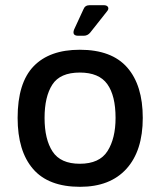

<svg xmlns="http://www.w3.org/2000/svg" viewBox="-20 -706 618 741"><path d="M289 15Q167 15 107.5 -54Q48 -123 48 -251Q48 -386 109.5 -450Q171 -514 288 -514Q411 -514 471 -445.5Q531 -377 531 -251Q531 -124 468 -54.5Q405 15 289 15ZM288 -74Q364 -74 395 -123Q426 -172 426 -251Q426 -337 394 -381.5Q362 -426 288 -426Q212 -426 182 -379.5Q152 -333 152 -251Q152 -168 183 -121Q214 -74 288 -74ZM282 -568Q257 -568 266 -592L302 -670Q308 -686 326 -686H380Q393 -686 397 -678.5Q401 -671 392 -661L328 -580Q318 -568 303 -568Z"/></svg>

Font: Pitagon Sans Medium
Style: Regular
Weight: 500
Designer: Travis Tran
Foundry: Pitagon
Version: Version 1.001; ttfautohint (v1.8.4.7-5d5b);gftools[0.9.26]